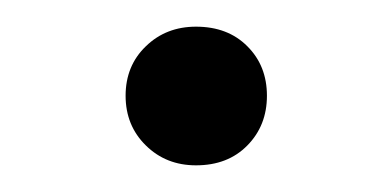

<svg xmlns="http://www.w3.org/2000/svg" viewBox="-20 -375 292 144"><path d="M127 -251Q104.5 -251 89.4 -265.9Q74.2 -280.8 74.2 -303.2Q74.2 -325.7 89.4 -340.3Q104.5 -355 127 -355Q150.9 -355 165.5 -340.3Q180.2 -325.7 180.2 -303.2Q180.2 -280.8 165.5 -265.9Q150.9 -251 127 -251Z"/></svg>

Font: Junicode SmCond Light
Style: Regular
Weight: 300
Width: 4
Designer: Peter S. Baker
Version: Version 2.206